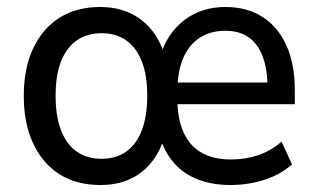

<svg xmlns="http://www.w3.org/2000/svg" viewBox="-20 -520 909 549"><path d="M267 9Q199 9 150.5 -21.5Q102 -52 75 -109.5Q48 -167 48 -246Q48 -325 75 -382Q102 -439 150.5 -469.5Q199 -500 267 -500Q335 -500 383 -464Q431 -428 452 -359H438Q458 -425 507 -462.5Q556 -500 625 -500Q687 -500 731.5 -471Q776 -442 799.5 -389Q823 -336 823 -261V-222H470V-284H761L745 -268Q745 -321 731.5 -357.5Q718 -394 691.5 -413Q665 -432 624 -432Q582 -432 551 -412Q520 -392 503.5 -353Q487 -314 487 -256V-241Q487 -180 505 -141Q523 -102 557 -83Q591 -64 640 -64Q681 -64 717.5 -76Q754 -88 785 -115L815 -50Q781 -20 735 -5.5Q689 9 639 9Q588 9 547 -6.5Q506 -22 478 -53.5Q450 -85 436 -132H451Q439 -89 414 -57Q389 -25 352 -8Q315 9 267 9ZM270 -66Q312 -66 341 -86.5Q370 -107 385.5 -147.5Q401 -188 401 -246Q401 -305 385.5 -344.5Q370 -384 341 -404.5Q312 -425 271 -425Q229 -425 199.5 -404.5Q170 -384 154.5 -344.5Q139 -305 139 -246Q139 -188 154.5 -147.5Q170 -107 199.5 -86.5Q229 -66 270 -66Z"/></svg>

Font: Nunito Sans 10pt SemiCondensed Medium
Style: Regular
Weight: 500
Width: 4
Designer: Vernon Adams
Foundry: Vernon Adams
Version: Version 3.101;gftools[0.9.27]